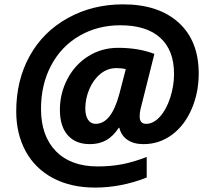

<svg xmlns="http://www.w3.org/2000/svg" viewBox="-20 -767 965 878"><path d="M414.6 90.8Q304.2 90.8 222.4 47.4Q140.6 3.9 97.4 -75.4Q54.2 -154.8 54.2 -257.8Q54.2 -399.9 115.5 -510.7Q176.8 -621.6 289.8 -684.3Q402.8 -747.1 543 -747.1Q704.6 -747.1 796.6 -663.8Q888.7 -580.6 888.7 -430.7Q888.7 -342.8 856 -267.6Q823.2 -192.4 765.6 -150.1Q708 -107.9 636.2 -107.9Q591.8 -107.9 563 -127.4Q534.2 -147 525.9 -182.6H522.9Q497.6 -143.6 465.6 -125.7Q433.6 -107.9 390.6 -107.9Q326.2 -107.9 290 -148.4Q253.9 -189 253.9 -265.1Q253.9 -339.8 288.3 -405.8Q322.8 -471.7 383.8 -510Q444.8 -548.3 520 -548.3Q613.8 -548.3 686 -520.5L622.6 -268.1Q618.7 -251.5 618.7 -234.9Q618.7 -200.7 647.9 -200.7Q681.6 -200.7 711.2 -233.2Q740.7 -265.6 758.3 -320.1Q775.9 -374.5 775.9 -428.7Q775.9 -537.1 712.9 -594.2Q649.9 -651.4 530.3 -651.4Q426.8 -651.4 343.8 -603.5Q260.7 -555.7 214.1 -468.3Q167.5 -380.9 167.5 -269Q167.5 -145.5 235.6 -75.7Q303.7 -5.9 426.8 -5.9Q486.3 -5.9 538.6 -15.9Q590.8 -25.9 650.9 -49.3V44.9Q534.2 90.8 414.6 90.8ZM417.5 -200.7Q489.3 -200.7 525.9 -337.9L555.2 -450.7Q536.6 -455.6 513.2 -455.6Q471.7 -455.6 439.5 -429.4Q407.2 -403.3 388.7 -359.9Q370.1 -316.4 370.1 -271Q370.1 -238.3 382.6 -219.5Q395 -200.7 417.5 -200.7Z"/></svg>

Font: Cadman
Style: Bold Italic
Weight: 700
Italic angle: -12°
Designer: Paul James MIller
Foundry: High-Logic / Made with FontCreator
Version: Version 2.114;March 28, 2021;FontCreator 13.0.0.2683 64-bit